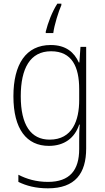

<svg xmlns="http://www.w3.org/2000/svg" viewBox="-20 -835 571 1045"><path d="M314 -807V-815H292C263 -770 241 -711 229 -663V-655H270C275 -697 299 -774 314 -807ZM256 -590C121 -590 53 -485 53 -311C53 -132 125 -41 246 -41C330 -41 387 -84 411 -157H414C411 -122 411 -95 411 -63V-24C411 91 360 155 241 155C177 155 124 139 80 116V155C123 176 174 190 241 190C389 190 449 109 449 -27V-580H418L412 -495H409C384 -550 339 -590 256 -590ZM258 -556C372 -556 411 -471 411 -350V-290C411 -181 375 -75 250 -75C148 -75 93 -155 93 -311C93 -463 144 -556 258 -556Z"/></svg>

Font: Noto Sans Tamil UI SemiCondensed ExtraLight
Style: Regular
Weight: 200
Width: 4
Designer: Jelle Bosma - Monotype Design Team
Foundry: Monotype Imaging Inc.
Version: Version 2.004